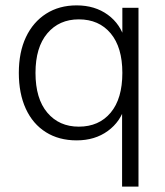

<svg xmlns="http://www.w3.org/2000/svg" viewBox="-20 -514 615 714"><path d="M434 180V-120H445Q429 -62 381 -27Q333 8 265 8Q199 8 150.5 -22.5Q102 -53 76 -109.5Q50 -166 50 -243Q50 -320 76.5 -376Q103 -432 151.5 -463Q200 -494 265 -494Q333 -494 381 -459Q429 -424 445 -364H435V-485H495V180ZM273 -43Q348 -43 391.5 -95Q435 -147 435 -243Q435 -338 391.5 -390Q348 -442 273 -442Q200 -442 156 -390Q112 -338 112 -243Q112 -147 156 -95Q200 -43 273 -43Z"/></svg>

Font: Nunito Sans 12pt ExtraLight 12pt Light
Style: Regular
Weight: 300
Version: Version 3.101;gftools[0.9.27]